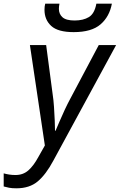

<svg xmlns="http://www.w3.org/2000/svg" viewBox="-114 -780 649 1040"><path d="M-25 240Q-49 240 -64.5 237Q-80 234 -94 230V159Q-80 163 -64 165.5Q-48 168 -30 168Q11 168 39.5 143Q68 118 94 70L129 8L48 -536H136L171 -271Q176 -239 178.5 -200.5Q181 -162 182.5 -127.5Q184 -93 184 -72H187Q194 -88 207.5 -120Q221 -152 237 -186Q253 -220 265 -242L421 -536H515L175 90Q135 165 90.5 202.5Q46 240 -25 240ZM285 -606Q200 -606 163.5 -639.5Q127 -673 127 -727Q127 -746 131 -760H208Q205 -744 205 -732Q205 -704 224.5 -686.5Q244 -669 290 -669Q337 -669 367.5 -687.5Q398 -706 408 -760H492Q479 -690 430.5 -648Q382 -606 285 -606Z"/></svg>

Font: Manna Sans
Style: Italic
Weight: 400
Italic angle: -12°
Designer: Monotype Design Team
Foundry: Monotype Imaging Inc.
Version: Version 2.001.1; ttfautohint (v1.8.2)